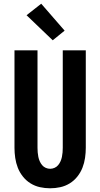

<svg xmlns="http://www.w3.org/2000/svg" viewBox="-20 -1006 540 1034"><path d="M250 8Q222 8 195 2Q168 -4 144.5 -18.5Q121 -33 103.5 -55Q86 -77 76 -102.5Q66 -128 62 -155.5Q58 -183 58 -210V-735H182V-210Q182 -198 183 -185.5Q184 -173 186.5 -161Q189 -149 194 -137.5Q199 -126 207 -116.5Q215 -107 226.5 -102Q238 -97 250 -97Q262 -97 273.5 -102Q285 -107 293 -116.5Q301 -126 306 -137.5Q311 -149 313.5 -161Q316 -173 317 -185.5Q318 -198 318 -210V-735H442V-210Q442 -183 438 -155.5Q434 -128 424 -102.5Q414 -77 396.5 -55Q379 -33 355.5 -18.5Q332 -4 305 2Q278 8 250 8ZM264 -789 123 -924 202 -986 328 -841Z"/></svg>

Font: Iosevka Extrabold
Style: Regular
Weight: 800
Monospace: yes
Designer: Belleve Invis
Foundry: Belleve Invis
Version: Version 32.5.0; ttfautohint (v1.8.4)